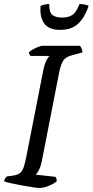

<svg xmlns="http://www.w3.org/2000/svg" viewBox="-29 -931 459 951"><path d="M167 0Q158 0 133.5 -3.5Q109 -7 79.5 -12.5Q50 -18 25 -23.5Q0 -29 -9 -33Q-8 -40 -3.5 -47Q1 -54 5 -57L34 -61Q57 -64 69 -73Q81 -82 88 -102Q95 -122 102 -158L184 -576Q193 -620 203 -636Q213 -652 216 -654H122Q120 -657 117.5 -661Q115 -665 114 -672Q121 -679 134.5 -686.5Q148 -694 161 -699Q174 -704 180 -704H367Q371 -700 375 -691Q379 -682 379 -671L330 -658Q297 -650 284.5 -631Q272 -612 264 -572L178 -132Q173 -107 164 -89.5Q155 -72 148 -66L246 -55Q252 -46 252 -33Q236 -20 211 -10Q186 0 167 0ZM269 -783Q212 -783 189.5 -815.5Q167 -848 172 -902Q176 -904 188.5 -907.5Q201 -911 215 -911Q214 -868 231.5 -856Q249 -844 278 -844Q310 -844 329.5 -857Q349 -870 365 -911Q381 -911 393 -908Q405 -905 410 -902Q393 -848 360 -815.5Q327 -783 269 -783Z"/></svg>

Font: Texturina
Style: Italic
Weight: 400
Italic angle: -11°
Designer: Guillermo Torres Carreño
Foundry: Omnibus-Type
Version: Version 1.002; ttfautohint (v1.8.3)